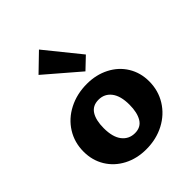

<svg xmlns="http://www.w3.org/2000/svg" viewBox="-207 -837 958 958"><g transform="rotate(-45 272.0 -357.5)"><path d="M32 -205Q32 -270 64.5 -322Q97 -374 154.5 -403.5Q212 -433 283 -433Q348 -433 400.5 -406Q453 -379 482.5 -331Q512 -283 512 -222Q512 -157 479.5 -104.5Q447 -52 390 -22Q333 8 262 8Q196 8 143.5 -19.5Q91 -47 61.5 -95.5Q32 -144 32 -205ZM360 -209Q360 -271 335 -303.5Q310 -336 268 -336Q226 -336 206 -304.5Q186 -273 186 -217Q186 -154 211.5 -121.5Q237 -89 279 -89Q321 -89 340.5 -121.5Q360 -154 360 -209ZM144 -635 235 -723 383 -540 322 -482Z"/></g></svg>

Font: Ysabeau Ultrabold
Style: Regular
Weight: 800
Designer: Christian Thalmann (Catharsis Fonts)
Version: Version 0.003